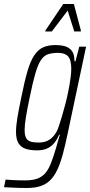

<svg xmlns="http://www.w3.org/2000/svg" viewBox="-64 -743 450 959"><path d="M69 196Q52 196 33.5 195.5Q15 195 -5 194Q-25 193 -44 192L-36 154Q-23 155 -7.5 156Q8 157 26 157.5Q44 158 62 158Q99 158 123 149Q147 140 163 121Q179 102 191 71Q203 40 216 -4Q219 -17 225 -36.5Q231 -56 235 -70H231Q221 -45 206 -27.5Q191 -10 170.5 -1Q150 8 122 8Q85 8 62 -0.5Q39 -9 27.5 -29Q16 -49 16 -84Q16 -114 23 -156Q30 -198 42 -255Q58 -335 73 -386.5Q88 -438 107 -466.5Q126 -495 151.5 -506.5Q177 -518 214 -518Q238 -518 259 -512.5Q280 -507 294 -490Q308 -473 308 -437H313L332 -510H366L275 -81Q262 -18 249.5 28Q237 74 221.5 106.5Q206 139 185.5 158.5Q165 178 137 187Q109 196 69 196ZM129 -31Q155 -31 173.5 -40Q192 -49 206.5 -67Q221 -85 230 -113Q237 -133 245.5 -162Q254 -191 262.5 -223.5Q271 -256 277.5 -289Q284 -322 288 -350.5Q292 -379 292 -398Q292 -444 276 -461.5Q260 -479 226 -479Q195 -479 174.5 -471.5Q154 -464 139.5 -441.5Q125 -419 112 -374Q99 -329 84 -255Q72 -198 65.5 -158Q59 -118 59 -94Q59 -67 66.5 -53.5Q74 -40 89.5 -35.5Q105 -31 129 -31ZM162 -586 163 -591 252 -723H305L340 -591L339 -586H307L274 -690L195 -586Z"/></svg>

Font: Saira ExtraCondensed ExtraLight
Style: Italic
Weight: 250
Width: 2
Italic angle: -12°
Designer: Hector Gatti with collaboration of the Omnibus-Type team
Foundry: Omnibus-Type
Version: Version 1.101